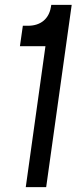

<svg xmlns="http://www.w3.org/2000/svg" viewBox="-20 -770 330 790"><path d="M86 0H170L275 -750H191L189 -739C181 -694 149 -664 95 -664H74L62 -580H167Z"/></svg>

Font: Mohave
Style: Italic
Weight: 400
Italic angle: -8°
Designer: Gumpita Rahayu
Foundry: Tokotype
Version: Version 2.002;PS 002.002;hotconv 1.0.88;makeotf.lib2.5.64775